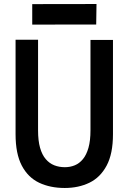

<svg xmlns="http://www.w3.org/2000/svg" viewBox="-20 -926 640 956"><path d="M302.5 10Q230 10 174.8 -16.2Q119.5 -42.5 88.5 -101.5Q57.5 -160.5 57.5 -258V-728H169.5V-277Q169.5 -225.5 179.5 -190.2Q189.5 -155 207.8 -133.8Q226 -112.5 250.2 -103Q274.5 -93.5 303 -93.5Q329.5 -93.5 352.5 -103Q375.5 -112.5 393 -133.8Q410.5 -155 420.5 -190.2Q430.5 -225.5 430.5 -277V-727H542.5V-258Q542.5 -160.5 511 -101.5Q479.5 -42.5 425.2 -16.2Q371 10 302.5 10ZM140.5 -803.5V-905.5L460.5 -906L459 -804Z"/></svg>

Font: Spline Sans Mono Medium
Style: Regular
Weight: 500
Monospace: yes
Version: Version 1.004